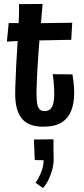

<svg xmlns="http://www.w3.org/2000/svg" viewBox="-20 -632 426 973"><path d="M199 10Q159 10 131.5 -1.5Q104 -13 88 -34.5Q72 -56 64.5 -86.5Q57 -117 57 -155Q57 -189 59 -225Q61 -261 62 -299Q65 -347 67 -383Q69 -419 71 -447.5Q73 -476 74 -501.5Q75 -527 76 -553Q77 -579 76 -611L196 -612Q192 -565 188 -520.5Q184 -476 180.5 -435.5Q177 -395 174.5 -358Q172 -321 170 -290Q168 -252 166.5 -219Q165 -186 165 -157Q165 -129 168 -109Q171 -89 180 -79Q189 -69 206 -69Q225 -69 235.5 -79.5Q246 -90 250.5 -109.5Q255 -129 255 -154Q255 -170 254 -187Q253 -204 251.5 -221.5Q250 -239 247 -256L347 -255Q350 -238 352 -222Q354 -206 355 -191Q356 -176 356 -161Q356 -111 341.5 -72.5Q327 -34 293 -12Q259 10 199 10ZM15 -421 24 -515Q26 -515 36.5 -515Q47 -515 62 -515Q77 -515 93 -514.5Q109 -514 122 -514Q135 -514 143 -514Q159 -514 184.5 -514.5Q210 -515 238 -515.5Q266 -516 290.5 -516Q315 -516 330.5 -516.5Q346 -517 346 -517L341 -430Q341 -430 328 -430Q315 -430 293.5 -429.5Q272 -429 247 -428.5Q222 -428 198.5 -427.5Q175 -427 158 -427Q137 -427 112.5 -426Q88 -425 66 -424Q44 -423 29.5 -422Q15 -421 15 -421ZM198 321 160 294Q178 269 189.5 238.5Q201 208 201 180L156 179L152 75L251 74Q251 99 251 124Q251 149 252 174Q252 199 245 226.5Q238 254 226 278.5Q214 303 198 321Z"/></svg>

Font: Truculenta
Style: Bold
Weight: 700
Designer: Ivan Castro, Eva Sanz & Omnibus-Type Team
Foundry: Omnibus-Type
Version: Version 1.002